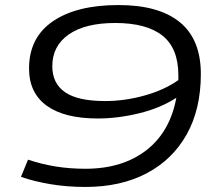

<svg xmlns="http://www.w3.org/2000/svg" viewBox="-20 -730 859 760"><path d="M449 -710Q609 -710 692 -642Q775 -574 775 -437Q775 -298 719 -198Q663 -98 560.5 -44Q458 10 318 10Q245 10 179.5 -1Q114 -12 63 -30L91 -98Q145 -80 200.5 -71Q256 -62 318 -62Q468 -62 564 -139Q654 -212 678 -343Q615 -302 530.5 -281.5Q446 -261 367 -261Q235 -261 165 -311.5Q95 -362 95 -459Q95 -581 189 -645.5Q283 -710 449 -710ZM187 -468Q187 -400 237.5 -365Q288 -330 396 -330Q474 -330 552.5 -352Q631 -374 686 -413Q686 -422 686 -432Q686 -539 623 -589Q560 -639 436 -639Q317 -639 252 -593.5Q187 -548 187 -468Z"/></svg>

Font: Georama Extended
Style: Italic
Weight: 400
Width: 7
Italic angle: -9°
Designer: Jean-Baptiste Levee
Foundry: Production Type
Version: Version 1.000